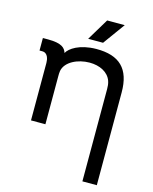

<svg xmlns="http://www.w3.org/2000/svg" viewBox="-141 -801 933 1171"><g transform="rotate(15 325.5 -215.5)"><path d="M495 278H586V-308C586 -456 516 -525 368 -524C263 -523 203 -481 187 -450C178 -480 155 -504 70 -504H36V-425H53C90 -425 96 -384 96 -363V0H187V-302C187 -313 187 -326 189 -337C200 -397 277 -433 351 -433C415 -433 470 -406 488 -355C494 -338 495 -321 495 -304ZM304 -571H398L498 -709H387Z"/></g></svg>

Font: Hibana 45 SubMedium
Style: Regular
Weight: 500
Width: 6
Designer: pygmalion
Foundry: ybstudio
Version: Version 2021.007;FEAKit 1.0